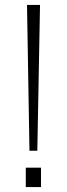

<svg xmlns="http://www.w3.org/2000/svg" viewBox="-20 -762 272 782"><path d="M132 -148H100L90 -742H143ZM147 0H85V-79H147Z"/></svg>

Font: Morrison Thin
Style: Regular
Weight: 100
Designer: Pablo Impallari, Rodrigo Fuenzalida (Modified by Dan O. Williams)
Version: Version 0.03;June 6, 2019;FontCreator 11.5.0.2425 64-bit; tt